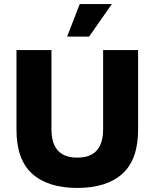

<svg xmlns="http://www.w3.org/2000/svg" viewBox="-20 -914 760 944"><path d="M360 10Q216 10 138.5 -59.5Q61 -129 61 -277V-668H233V-277Q233 -232 247 -201Q261 -170 289 -154.5Q317 -139 360 -139Q403 -139 431 -154.5Q459 -170 473 -201Q487 -232 487 -277V-668H659V-277Q659 -129 581.5 -59.5Q504 10 360 10ZM310 -734 372 -894H530L418 -734Z"/></svg>

Font: Gantari ExtraBold
Style: Regular
Weight: 800
Version: Version 1.000